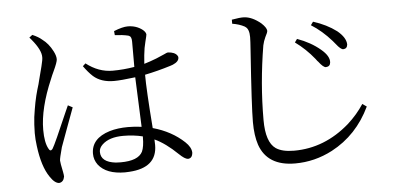

<svg xmlns="http://www.w3.org/2000/svg" viewBox="-53 -860 2105 1011"><g transform="rotate(-5 1000.0 -355.0)"><path d="M131.8 -739.3 148.4 -752Q180.7 -738.3 199.2 -721.7Q231.4 -698.2 252.9 -656.2Q265.6 -631.8 265.6 -613.3Q265.6 -598.6 243.2 -550.8Q233.4 -530.3 226.6 -512.7Q162.1 -362.3 162.1 -249Q162.1 -181.6 180.7 -148.4Q189.5 -129.9 201.2 -143.6Q203.1 -146.5 204.1 -148.4Q215.8 -166 289.1 -335.9Q297.9 -355.5 302.7 -366.2L327.1 -353.5Q318.4 -328.1 288.1 -248Q258.8 -168 252 -149.4Q236.3 -91.8 236.3 -80.1Q236.3 -69.3 247.1 -17.6Q250 -2.9 250 5.9Q245.1 34.2 221.7 37.1Q198.2 36.1 173.8 -1Q134.8 -57.6 121.1 -167Q116.2 -202.1 116.2 -235.4Q116.2 -256.8 117.7 -279.8Q119.1 -302.7 121.1 -319.8Q123 -336.9 127.4 -360.8Q131.8 -384.8 133.8 -396.5Q135.7 -408.2 141.6 -431.6Q147.5 -455.1 149.4 -460.9Q151.4 -466.8 158.2 -490.2L164.1 -513.7Q187.5 -601.6 188.5 -612.3Q190.4 -622.1 190.4 -629.9Q191.4 -668 142.6 -726.6Q137.7 -732.4 131.8 -739.3ZM681.6 -164.1V-168.9Q633.8 -180.7 579.1 -180.7Q504.9 -180.7 467.8 -145.5Q449.2 -127.9 449.2 -107.4Q449.2 -52.7 528.3 -43.9Q541 -43 553.7 -43Q646.5 -43 669.9 -88.9Q681.6 -114.3 681.6 -164.1ZM581.1 -712.9 579.1 -734.4Q625 -752.9 652.3 -752.9Q698.2 -752.9 731.4 -726.6Q746.1 -713.9 747.1 -702.1Q747.1 -697.3 738.3 -663.1Q734.4 -648.4 731.4 -631.8Q725.6 -596.7 722.7 -548.8Q752.9 -557.6 788.1 -571.3Q807.6 -579.1 831.1 -589.8Q846.7 -597.7 851.6 -597.7Q887.7 -595.7 900.4 -577.1Q904.3 -572.3 904.3 -566.4Q904.3 -544.9 872.1 -531.2Q865.2 -529.3 858.4 -526.4Q789.1 -504.9 721.7 -491.2Q721.7 -412.1 737.3 -208Q835.9 -180.7 902.3 -118.2Q932.6 -89.8 933.6 -61.5Q931.6 -31.2 908.2 -30.3Q891.6 -31.2 862.3 -59.6Q798.8 -121.1 741.2 -147.5Q742.2 -135.7 742.2 -118.2Q742.2 2 594.7 10.7Q583 11.7 572.3 11.7Q473.6 11.7 431.6 -42Q412.1 -68.4 412.1 -100.6Q412.1 -181.6 510.7 -211.9Q553.7 -224.6 608.4 -224.6Q642.6 -224.6 679.7 -219.7Q668.9 -480.5 668.9 -482.4Q592.8 -472.7 555.7 -472.7Q488.3 -472.7 447.3 -508.8Q423.8 -530.3 399.4 -564.5L414.1 -578.1Q479.5 -527.3 553.7 -527.3Q610.4 -527.3 668.9 -537.1Q668.9 -541 668.9 -670.9Q668.9 -697.3 656.2 -702.1Q653.3 -703.1 651.4 -704.1Q623 -710.9 581.1 -712.9Z M1673.8 -448.2Q1660.2 -448.2 1635.7 -480.5Q1633.8 -481.4 1631.8 -484.4Q1626 -492.2 1623 -496.1Q1579.1 -550.8 1522.5 -591.8L1535.2 -609.4Q1606.4 -584 1657.2 -541Q1701.2 -503.9 1698.2 -470.7Q1696.3 -449.2 1673.8 -448.2ZM1773.4 -534.2Q1759.8 -534.2 1736.3 -564.5Q1734.4 -566.4 1731.4 -570.3Q1724.6 -578.1 1721.7 -582Q1671.9 -638.7 1614.3 -674.8L1627 -692.4Q1698.2 -669.9 1750 -630.9Q1794.9 -593.8 1795.9 -557.6Q1793.9 -535.2 1773.4 -534.2ZM1266.6 -698.2Q1239.3 -712.9 1202.1 -718.8V-740.2Q1245.1 -748 1266.6 -747.1Q1309.6 -745.1 1355.5 -707Q1381.8 -682.6 1382.8 -666Q1382.8 -657.2 1370.1 -633.8Q1360.4 -613.3 1355.5 -590.8Q1322.3 -391.6 1322.3 -199.2Q1322.3 -82 1373 -46.9Q1406.2 -24.4 1468.8 -24.4Q1630.9 -24.4 1762.7 -139.6Q1813.5 -185.5 1847.7 -238.3L1870.1 -222.7Q1800.8 -77.1 1666 -5.9Q1572.3 43 1468.8 43Q1322.3 43 1282.2 -72.3Q1265.6 -122.1 1265.6 -193.4Q1265.6 -275.4 1286.1 -568.4Q1290 -622.1 1290 -640.6Q1290 -682.6 1270.5 -695.3Q1268.6 -697.3 1266.6 -698.2Z"/></g></svg>

Font: GenYoMin JP Regular
Style: Regular
Weight: 400
Version: Version 1.001;PS 1;hotconv 16.6.51;makeotf.lib2.5.65220 DEVE